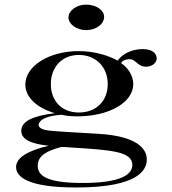

<svg xmlns="http://www.w3.org/2000/svg" viewBox="-20 -638 756 842"><path d="M341.6 164.4C179.2 164.4 145.5 129.7 145.5 89.1C145.5 41.6 190.1 22.8 247.5 6.9C263.4 6.9 276.2 6.9 293.1 8.9C465.3 19.8 560.4 25.7 560.4 85.1C560.4 127.7 509.9 164.4 341.6 164.4ZM325.7 -144.6C251.5 -144.6 203 -194.1 203 -269.3C203 -343.6 251.5 -397 325.7 -397C401 -397 452.5 -343.6 452.5 -269.3C452.5 -194.1 401 -144.6 325.7 -144.6ZM313.9 184.2C594.1 184.2 623.8 103 623.8 61.4C623.8 33.7 609.9 -40.6 406.9 -51.5C314.9 -56.4 219.8 -62.4 195 -65.3C162.4 -69.3 149.5 -79.2 149.5 -90.1C149.5 -94.1 150.5 -127.7 249.5 -134.7C274.3 -128.7 301 -127.7 318.8 -127.7C457.4 -127.7 564.4 -188.1 564.4 -269.3C564.4 -306.9 540.6 -341.6 510.9 -361.4C514.9 -367.3 518.8 -372.3 528.7 -375.2C577.2 -391.1 574.3 -345.5 621.8 -345.5C645.5 -345.5 667.3 -361.4 667.3 -382.2C667.3 -398 654.5 -422.8 605.9 -422.8C564.4 -422.8 519.8 -405.9 496 -372.3C452.5 -396 392.1 -413.9 324.8 -413.9C197 -413.9 91.1 -349.5 91.1 -267.3C91.1 -208.9 145.5 -163.4 220.8 -141.6C122.8 -129.7 73.3 -105.9 73.3 -64.4C73.3 -25.7 117.8 -6.9 193.1 1C99 23.8 50.5 54.5 50.5 95C50.5 135.6 98 184.2 313.9 184.2ZM357.4 -505.9C402 -505.9 436.6 -532.7 436.6 -564.4C436.6 -593.1 402 -617.8 357.4 -617.8C316.8 -617.8 280.2 -592.1 280.2 -561.4C280.2 -531.7 316.8 -505.9 357.4 -505.9Z"/></svg>

Font: Biblismive
Style: Regular
Weight: 400
Designer: Susan Drake
Foundry: Susan Drake
Version: Version 1.0; ttfautohint (v1.8.4.7-5d5b)